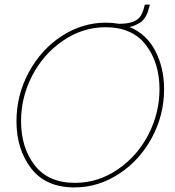

<svg xmlns="http://www.w3.org/2000/svg" viewBox="-20 -814 766 839"><path d="M546 -696Q621 -665 659 -591Q697 -517 697 -424Q697 -311 643.5 -212Q590 -113 499.5 -54Q409 5 305 5Q180 5 116 -78.5Q52 -162 52 -284Q52 -398 105.5 -497.5Q159 -597 249 -656Q339 -715 443 -715Q470 -715 500 -710Q560 -710 585 -733Q603 -749 613 -794H635Q629 -771 626 -762Q623 -753 616.5 -741.5Q610 -730 599 -720Q579 -704 546 -696ZM308 -15Q409 -15 495 -74Q581 -133 629 -227Q677 -321 677 -424Q677 -540 617.5 -617.5Q558 -695 441 -695Q341 -695 255 -636Q169 -577 120.5 -483Q72 -389 72 -285Q72 -169 131.5 -92Q191 -15 308 -15Z"/></svg>

Font: Raleway-v4020 Thin
Style: Italic
Weight: 250
Italic angle: -12°
Designer: Matt McInerney, Pablo Impallari, Rodrigo Fuenzalida
Foundry: Matt McInerney, Pablo Impallari, Rodrigo Fuenzalida
Version: Version 4.020;PS 004.020;hotconv 1.0.88;makeotf.lib2.5.64775